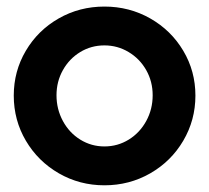

<svg xmlns="http://www.w3.org/2000/svg" viewBox="-20 -551 631 579"><path d="M21.5 -262.7Q21.5 -336.4 57.9 -397.9Q94.2 -459.5 157 -495.4Q219.7 -531.2 294.9 -531.2Q370.1 -531.2 433.1 -495.4Q496.1 -459.5 532.7 -397.9Q569.3 -336.4 569.3 -262.7Q569.3 -189 532.7 -126.7Q496.1 -64.5 433.1 -28.3Q370.1 7.8 294.9 7.8Q220.2 7.8 157.5 -28.3Q94.7 -64.5 58.1 -126.5Q21.5 -188.5 21.5 -262.7ZM440.4 -263.7Q440.4 -305.2 420.9 -339.6Q401.4 -374 367.9 -394Q334.5 -414.1 294.9 -414.1Q254.9 -414.1 221.9 -394Q189 -374 169.7 -339.6Q150.4 -305.2 150.4 -263.7Q150.4 -221.7 169.7 -186Q189 -150.4 222.2 -129.9Q255.4 -109.4 294.9 -109.4Q335 -109.4 368.4 -130.1Q401.9 -150.9 421.1 -186.3Q440.4 -221.7 440.4 -263.7Z"/></svg>

Font: Reddit Sans Chocolate
Style: Bold
Weight: 700
Designer: Stephen Hutchings
Foundry: Reddit
Version: Version 1.011